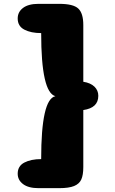

<svg xmlns="http://www.w3.org/2000/svg" viewBox="-20 -820 596 998"><path d="M194 -648Q141 -648 106.5 -666Q72 -684 72 -724Q72 -758 100 -779Q128 -800 180 -800H288Q361 -800 387 -775.5Q413 -751 413 -690V-395Q451 -389 471 -369.5Q491 -350 491 -322Q491 -259 413 -248V48Q413 90 402.5 113Q392 136 365 147Q338 158 288 158H180Q128 158 100 137Q72 116 72 83Q72 43 106.5 25Q141 7 194 7Q194 -305 268 -320Q194 -340 194 -648Z"/></svg>

Font: Coiny
Style: Regular
Weight: 400
Version: Version 001.001